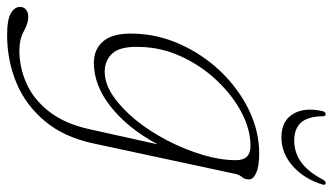

<svg xmlns="http://www.w3.org/2000/svg" viewBox="-252 -467 936 540"><g transform="rotate(90 216.0 -197.0)"><path d="M349.5 8Q332 90.5 287 144.5Q242 198.5 179 224.8Q116 251 44 251Q2 251 -16.2 240.8Q-34.5 230.5 -34.5 214.5Q-34.5 203.5 -26.5 197.5Q-18.5 191.5 -6 191.5Q11 191.5 33.8 204Q56.5 216.5 88 216.5Q136 216.5 180.8 196.5Q225.5 176.5 259.5 133.2Q293.5 90 309 21L352 -172.5Q307 -88.5 246.5 -40.8Q186 7 123 7Q84 7 61.5 -20Q39 -47 40.5 -104.5Q42 -173 70.8 -236.5Q99.5 -300 147.5 -350Q195.5 -400 255.2 -429Q315 -458 378.5 -458Q413 -458 431.8 -449.8Q450.5 -441.5 450.5 -429.5Q450.5 -417 444 -409.8Q437.5 -402.5 435 -390.5ZM78 -122Q76 -67.5 95.8 -45.5Q115.5 -23.5 148 -23.5Q181.5 -23.5 216.5 -47.5Q251.5 -71.5 283.8 -111.2Q316 -151 341.2 -199.8Q366.5 -248.5 381.5 -298.8Q396.5 -349 396.5 -393Q396.5 -433.5 356.5 -433.5Q309.5 -433.5 261.2 -407.8Q213 -382 171.8 -338.2Q130.5 -294.5 104.8 -238.5Q79 -182.5 78 -122ZM341.5 -556.5Q374.5 -556.5 401.5 -575.5Q428.5 -594.5 451 -637Q455.5 -645 460.5 -645Q467.5 -645 465 -636Q449.5 -585 413.5 -552.8Q377.5 -520.5 332 -520.5Q286.5 -520.5 266.8 -552.8Q247 -585 258.5 -636Q261 -645 267.5 -645Q272.5 -645 273 -637Q273.5 -594.5 290.8 -575.5Q308 -556.5 341.5 -556.5Z"/></g></svg>

Font: Fraunces 9pt S050 Thin
Style: Italic
Weight: 100
Italic angle: -16°
Version: Version 1.000; ttfautohint (v1.8.3)